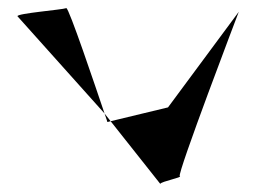

<svg xmlns="http://www.w3.org/2000/svg" viewBox="-20 -722 662 472"><path d="M23 -682 237 -443C215 -508 149 -704 143 -702C133 -698 20 -689 23 -682ZM237 -443C241 -431 244 -423 244 -422L252 -424ZM252 -424 374 -270C376 -276 430 -286 422 -289C414 -292 567 -693 567 -693L393 -458Z"/></svg>

Font: Ampere
Style: Cnd
Weight: 400
Version: Version 1